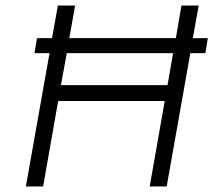

<svg xmlns="http://www.w3.org/2000/svg" viewBox="-20 -670 767 690"><path d="M113 -533H167L188 -650H250L229 -533H612L632 -650H694L673 -533H727L718 -479H664L579 0H518L572 -307H189L135 0H73L158 -479H104ZM199 -364H582L602 -479H220Z"/></svg>

Font: Overused Grotesk Book
Style: Italic
Weight: 350
Italic angle: -10°
Version: Version 0.003